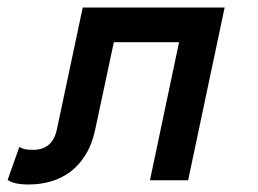

<svg xmlns="http://www.w3.org/2000/svg" viewBox="-113 -475 679 506"><path d="M479 -455.1 382.8 0H282.2L358.9 -363.8H187L138.2 -134.8Q129.9 -95.2 112.5 -67.1Q95.2 -39.1 72 -22Q48.8 -4.9 21 3.2Q-6.8 11.2 -37.1 11.2Q-77.1 11.2 -92.8 -1L-62 -87.9Q-56.2 -84 -48.1 -82Q-40 -80.1 -25.9 -80.1Q25.9 -80.1 37.1 -134.8L105 -455.1Z"/></svg>

Font: Anonymous Pro
Style: Bold Italic
Weight: 700
Italic angle: -12°
Monospace: yes
Designer: Mark Simonson
Version: Version 1.003